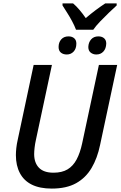

<svg xmlns="http://www.w3.org/2000/svg" viewBox="-20 -1094 706 1124"><path d="M425 -920Q416 -944 402 -970Q388 -996 373 -1019.5Q358 -1043 346 -1062V-1074H408Q426 -1059 445.5 -1036Q465 -1013 482 -988Q511 -1013 540.5 -1035Q570 -1057 596 -1074H663V-1062Q646 -1047 619 -1021Q592 -995 566.5 -968.5Q541 -942 526 -920ZM371 -775Q350 -775 336.5 -786Q323 -797 323 -819Q323 -846 338.5 -863.5Q354 -881 381 -881Q402 -881 414.5 -870Q427 -859 427 -839Q427 -809 411 -792Q395 -775 371 -775ZM544 -775Q525 -775 511 -786Q497 -797 497 -819Q498 -846 513.5 -863.5Q529 -881 556 -881Q577 -881 589.5 -870Q602 -859 602 -839Q601 -809 585 -792Q569 -775 544 -775ZM283 10Q213 10 166.5 -13Q120 -36 96.5 -80.5Q73 -125 73 -186Q73 -204 75.5 -227.5Q78 -251 84 -277L177 -714H284L190 -274Q185 -252 182.5 -229.5Q180 -207 180 -192Q180 -141 208 -112Q236 -83 293 -83Q343 -83 375.5 -102.5Q408 -122 428.5 -160.5Q449 -199 461 -255L559 -714H666L566 -246Q550 -168 516 -110.5Q482 -53 425.5 -21.5Q369 10 283 10Z"/></svg>

Font: Noto Sans Display Medium
Style: Italic
Weight: 500
Italic angle: -12°
Designer: Monotype Design Team
Foundry: Monotype Imaging Inc.
Version: Version 2.003